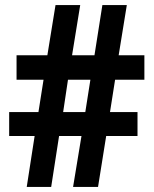

<svg xmlns="http://www.w3.org/2000/svg" viewBox="-20 -734 603 754"><path d="M85 0 116 -200H16V-294H131L151 -421H45V-517H166L198 -714H295L263 -517H351L382 -714H478L446 -517H547V-421H432L412 -294H520V-200H397L365 0H267L300 -200H212L181 0ZM228 -294H315L335 -421H247Z"/></svg>

Font: Noto Sans Mono SemiCondensed
Style: Bold
Weight: 700
Width: 4
Designer: Monotype Design Team
Foundry: Monotype Imaging Inc.
Version: Version 2.014